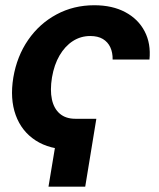

<svg xmlns="http://www.w3.org/2000/svg" viewBox="-20 -553 602 725"><path d="M343.8 -104.5 301.8 151.9H163.1L205.6 -104.5ZM246.1 11.7Q167.5 11.7 114.5 -22.7Q61.5 -57.1 39.3 -118.4Q17.1 -179.7 30.3 -260.3Q43.9 -340.8 86.4 -402.3Q128.9 -463.9 193.4 -498.5Q257.8 -533.2 335.9 -533.2Q404.3 -533.2 453.1 -507.1Q502 -481 526.1 -434.8Q550.3 -388.7 544.4 -328.1H405.3Q405.8 -354.5 396.5 -374.5Q387.2 -394.5 368.4 -405.8Q349.6 -417 320.8 -417Q284.7 -417 255.1 -397.9Q225.6 -378.9 205.1 -344Q184.6 -309.1 176.3 -260.7Q168.5 -212.9 176 -177.7Q183.6 -142.6 206.1 -123.5Q228.5 -104.5 264.6 -104.5Z"/></svg>

Font: Inter 28pt
Style: Bold Italic
Weight: 700
Italic angle: -9.3988°
Designer: Rasmus Andersson
Foundry: rsms
Version: Version 4.001;git-66647c0bb